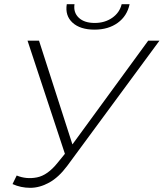

<svg xmlns="http://www.w3.org/2000/svg" viewBox="-20 -895 784 920"><path d="M60 -54Q106 -35 157 -45Q208 -55 256 -115L291 -158L112 -700H167L327 -203L690 -700H744L302 -100Q261 -45 215.5 -20Q170 5 125 5Q80 5 40 -13ZM433 -753Q364 -753 327.5 -786.5Q291 -820 300 -875H337Q331 -835 357.5 -810Q384 -785 434 -785Q482 -785 517.5 -809.5Q553 -834 563 -875H601Q589 -818 544 -785.5Q499 -753 433 -753Z"/></svg>

Font: Montserrat Light
Style: Italic
Weight: 300
Italic angle: -11.3°
Designer: Julieta Ulanovsky
Foundry: Julieta Ulanovsky
Version: Version 9.000; ttfautohint (v1.8.4.7-5d5b)